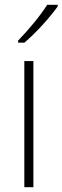

<svg xmlns="http://www.w3.org/2000/svg" viewBox="-20 -836 262 805"><path d="M222 -809V-816H178C149 -770 99 -710 56 -666V-657H82C130 -697 190 -764 222 -809ZM120 -51V-580H82V-51Z"/></svg>

Font: Noto Sans Tamil UI SemiCondensed ExtraLight
Style: Regular
Weight: 200
Width: 4
Designer: Jelle Bosma - Monotype Design Team
Foundry: Monotype Imaging Inc.
Version: Version 2.004